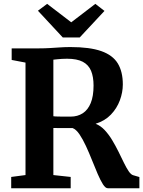

<svg xmlns="http://www.w3.org/2000/svg" viewBox="-20 -1000 762 1020"><path d="M39.5 0V-60L115.5 -70V-667.5L42 -681.5V-743H186Q219 -743 246.2 -744.8Q273.5 -746.5 299.5 -748.2Q325.5 -750 354.5 -750Q457 -750 518 -728.5Q579 -707 605.8 -663Q632.5 -619 632.5 -551.5Q632.5 -509.5 616.8 -467Q601 -424.5 569.2 -391.2Q537.5 -358 488 -342.5Q514.5 -332 536.2 -308.8Q558 -285.5 576 -255.5Q594 -225.5 609.5 -194.2Q625 -163 638.2 -135.5Q651.5 -108 663.8 -90Q676 -72 688 -69L720.5 -59.5V0H552.5Q540 0 526.8 -21Q513.5 -42 499 -75.8Q484.5 -109.5 469 -148.5Q453.5 -187.5 436.8 -223.8Q420 -260 402.5 -286Q385 -312 366 -319.5Q356 -319.5 341.8 -319.5Q327.5 -319.5 312.5 -319.5Q297.5 -319.5 284.5 -319.8Q271.5 -320 263.5 -320V-70L355.5 -60V0ZM355.5 -380.5Q392 -380.5 419.5 -398.2Q447 -416 462 -452.5Q477 -489 477 -545.5Q477 -592 463.8 -623.8Q450.5 -655.5 419.8 -671.8Q389 -688 336 -688Q322 -688 309 -687.2Q296 -686.5 284.5 -685.2Q273 -684 263.5 -683V-382.5Q273.5 -381 292 -380.8Q310.5 -380.5 328.5 -380.5Q346.5 -380.5 355.5 -380.5ZM313.5 -801 181.5 -943 230.5 -979.5 358.5 -881.5 486.5 -979.5 535 -942 403.5 -801Z"/></svg>

Font: Merriweather Light 18pt
Style: Bold
Weight: 700
Version: Version 2.100